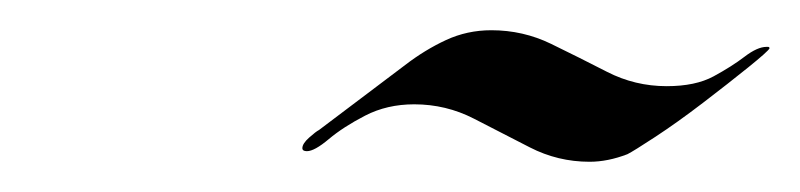

<svg xmlns="http://www.w3.org/2000/svg" viewBox="-20 -573 529 127"><path d="M370 -466Q349 -466 330.5 -475.5Q312 -485 293.5 -494.5Q275 -504 254 -504Q236 -504 221.5 -496.5Q207 -489 197.5 -481Q188 -473 183 -473Q180 -473 180 -475Q180 -478 184.5 -482Q189 -486 191 -487L248 -530Q261 -540 275 -546.5Q289 -553 305 -553Q326 -553 344.5 -544Q363 -535 381.5 -525.5Q400 -516 421 -516Q440 -516 452 -522.5Q464 -529 472.5 -535.5Q481 -542 487 -542Q487 -542 488 -542Q489 -542 489 -541Q488 -539 475 -528.5Q462 -518 445 -505Q428 -492 413.5 -482.5Q399 -473 395 -471Q382 -466 370 -466Z"/></svg>

Font: My Soul
Style: Regular
Weight: 400
Designer: Robert E. Leuschke
Foundry: Robert E. Leuschke
Version: Version 1.010; ttfautohint (v1.8.4.7-5d5b)